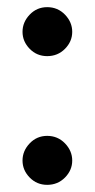

<svg xmlns="http://www.w3.org/2000/svg" viewBox="-20 -504 265 537"><path d="M112 -347Q83 -347 63 -367.5Q43 -388 43 -415Q43 -442 63 -463Q83 -484 112 -484Q141.5 -484 161.8 -463Q182 -442 182 -415Q182 -388 161.8 -367.5Q141.5 -347 112 -347ZM112 13Q83 13 63 -7.5Q43 -28 43 -55Q43 -82 63 -103Q83 -124 112 -124Q141.5 -124 161.8 -103Q182 -82 182 -55Q182 -28 161.8 -7.5Q141.5 13 112 13Z"/></svg>

Font: Undotted
Style: Regular
Weight: 400
Designer: Delve Withrington, Dave Bailey, Thomas Jockin
Foundry: Delve Fonts LLC
Version: Version 4.000